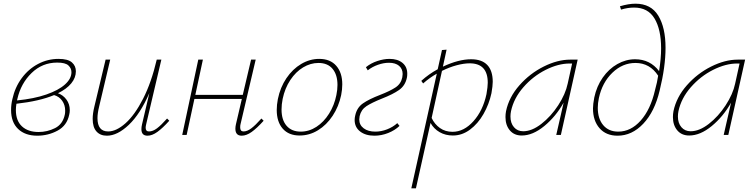

<svg xmlns="http://www.w3.org/2000/svg" viewBox="-20 -731 4096 1040"><path d="M294 -226Q322 -216 340 -191.5Q358 -167 358 -134Q358 -122 355 -110Q343 -51 292 -23.5Q241 4 182 4Q116 4 78 -32.5Q40 -69 40 -135Q40 -165 47 -194Q61 -258 97.5 -307.5Q134 -357 186 -384.5Q238 -412 297 -412Q348 -412 369.5 -393Q391 -374 391 -345Q391 -310 366 -279.5Q341 -249 294 -226ZM367 -340Q367 -361 350.5 -376.5Q334 -392 290 -392Q209 -392 151 -335.5Q93 -279 74 -195L72 -187Q164 -196 230.5 -219Q297 -242 332 -273.5Q367 -305 367 -340ZM333 -132Q333 -162 317 -185Q301 -208 273 -216Q194 -183 69 -169Q66 -151 66 -135Q66 -77 99 -46.5Q132 -16 189 -16Q236 -16 278 -37Q320 -58 331 -110Q333 -117 333 -132Z M897 -77Q861 -37 832.5 -16.5Q804 4 779 4Q746 4 746 -31Q746 -43 749 -56L789 -227Q740 -114 678 -55Q616 4 559 4Q523 4 502.5 -19Q482 -42 482 -87Q482 -116 491 -153L552 -408H577L517 -154Q508 -117 508 -91Q508 -19 566 -19Q610 -19 660 -63.5Q710 -108 755 -196Q800 -284 829 -408H854L772 -59Q769 -47 769 -39Q769 -19 787 -19Q808 -19 830.5 -36Q853 -53 885 -89Z M1408 -77Q1372 -37 1343.5 -16.5Q1315 4 1289 4Q1255 4 1255 -34Q1255 -45 1258 -58L1290 -195H1033L991 0H967L1054 -408H1079L1038 -217H1295L1340 -408H1365L1283 -59Q1281 -52 1281 -41Q1281 -19 1299 -19Q1319 -19 1341.5 -36Q1364 -53 1396 -89Z M1479 -135Q1479 -163 1485 -194Q1498 -258 1531.5 -307.5Q1565 -357 1611.5 -384.5Q1658 -412 1709 -412Q1769 -412 1801.5 -374.5Q1834 -337 1834 -274Q1834 -246 1828 -216Q1815 -154 1782 -104Q1749 -54 1702.5 -25.5Q1656 3 1603 3Q1544 3 1511.5 -34Q1479 -71 1479 -135ZM1802 -216Q1808 -245 1808 -271Q1808 -326 1781.5 -358Q1755 -390 1705 -390Q1662 -390 1622 -366Q1582 -342 1552.5 -297.5Q1523 -253 1511 -195Q1505 -165 1505 -138Q1505 -81 1532.5 -49.5Q1560 -18 1609 -18Q1654 -18 1694 -44Q1734 -70 1762.5 -115.5Q1791 -161 1802 -216Z M1901 -81Q1901 -93 1904 -105Q1913 -148 1946 -171Q1979 -194 2039 -217Q2093 -238 2122.5 -257.5Q2152 -277 2159 -312Q2161 -324 2161 -330Q2161 -358 2141.5 -374.5Q2122 -391 2087 -391Q2058 -391 2027 -380Q1996 -369 1972 -350L1962 -367Q1989 -389 2024 -400.5Q2059 -412 2090 -412Q2134 -412 2160 -390.5Q2186 -369 2186 -332Q2186 -318 2184 -310Q2175 -267 2141.5 -243.5Q2108 -220 2049 -197Q1994 -175 1965 -156Q1936 -137 1928 -102Q1926 -90 1926 -84Q1926 -54 1950 -36Q1974 -18 2013 -18Q2045 -18 2077 -30.5Q2109 -43 2132 -64L2144 -49Q2119 -25 2082.5 -10.5Q2046 4 2008 4Q1960 4 1930.5 -19Q1901 -42 1901 -81Z M2649 -288Q2649 -266 2642 -226Q2629 -166 2599 -113.5Q2569 -61 2526 -29Q2483 3 2433 3Q2393 3 2361.5 -15Q2330 -33 2312 -65L2233 289H2208L2346 -332Q2307 -310 2272 -279L2262 -293Q2303 -330 2351 -356L2374 -460L2399 -462L2379 -370Q2464 -410 2532 -410Q2590 -410 2619.5 -379Q2649 -348 2649 -288ZM2622 -283Q2622 -388 2524 -388Q2493 -388 2453.5 -377.5Q2414 -367 2374 -347L2318 -92Q2334 -58 2363 -37.5Q2392 -17 2431 -17Q2493 -17 2544.5 -74.5Q2596 -132 2615 -221Q2622 -261 2622 -283Z M3109 -408 3018 0H2993L3033 -175Q2991 -100 2928.5 -48.5Q2866 3 2806 3Q2765 3 2741.5 -25Q2718 -53 2718 -97Q2718 -113 2721 -129Q2737 -205 2793.5 -269Q2850 -333 2925 -370.5Q3000 -408 3069 -408ZM3055 -278 3079 -387H3066Q3004 -387 2935.5 -352.5Q2867 -318 2815 -258.5Q2763 -199 2748 -129Q2745 -114 2745 -100Q2745 -64 2764 -42Q2783 -20 2814 -20Q2861 -20 2912.5 -60Q2964 -100 3003.5 -160.5Q3043 -221 3055 -278Z M3585 -472Q3585 -370 3553 -240Q3526 -126 3464.5 -61Q3403 4 3325 4Q3263 4 3227.5 -36.5Q3192 -77 3192 -144Q3192 -166 3199 -203Q3212 -264 3245 -311Q3278 -358 3324 -384Q3370 -410 3420 -410Q3501 -410 3550 -346Q3561 -414 3561 -469Q3561 -571 3525.5 -630.5Q3490 -690 3415 -690Q3380 -690 3344 -679L3338 -697Q3385 -711 3422 -711Q3506 -711 3545.5 -646.5Q3585 -582 3585 -472ZM3528 -243Q3540 -286 3545 -321Q3500 -390 3422 -390Q3352 -390 3297 -337Q3242 -284 3224 -200Q3218 -172 3218 -147Q3218 -88 3247.5 -53Q3277 -18 3329 -18Q3397 -18 3450.5 -78Q3504 -138 3528 -243Z M4016 -408 3925 0H3900L3940 -175Q3898 -100 3835.5 -48.5Q3773 3 3713 3Q3672 3 3648.5 -25Q3625 -53 3625 -97Q3625 -113 3628 -129Q3644 -205 3700.5 -269Q3757 -333 3832 -370.5Q3907 -408 3976 -408ZM3962 -278 3986 -387H3973Q3911 -387 3842.5 -352.5Q3774 -318 3722 -258.5Q3670 -199 3655 -129Q3652 -114 3652 -100Q3652 -64 3671 -42Q3690 -20 3721 -20Q3768 -20 3819.5 -60Q3871 -100 3910.5 -160.5Q3950 -221 3962 -278Z"/></svg>

Font: Ysabeau Extralight
Style: Italic
Weight: 200
Italic angle: -12°
Designer: Christian Thalmann (Catharsis Fonts)
Version: Version 0.003